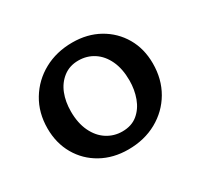

<svg xmlns="http://www.w3.org/2000/svg" viewBox="-102 -560 733 701"><g transform="rotate(-30 264.5 -209.5)"><path d="M256 11Q193 11 143.5 -16.5Q94 -44 66 -92.5Q38 -141 38 -203Q38 -269 69 -320.5Q100 -372 153 -401Q206 -430 273 -430Q336 -430 385 -402.5Q434 -375 462 -327Q490 -279 490 -217Q490 -151 460 -99.5Q430 -48 377 -18.5Q324 11 256 11ZM270 -57Q309 -57 334.5 -78Q360 -99 372.5 -133Q385 -167 385 -206Q385 -255 368.5 -290Q352 -325 323.5 -343.5Q295 -362 259 -362Q222 -362 195.5 -341.5Q169 -321 156 -288Q143 -255 143 -214Q143 -165 160 -129.5Q177 -94 206 -75.5Q235 -57 270 -57Z"/></g></svg>

Font: Ysabeau SemiBold
Style: Regular
Weight: 600
Designer: Christian Thalmann (Catharsis Fonts)
Version: Version 2.000;gftools[0.9.27.dev2+g8671c4b]